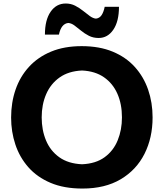

<svg xmlns="http://www.w3.org/2000/svg" viewBox="-20 -1070 940 1104"><path d="M454.1 14.2Q348.1 14.2 270.8 -18.6Q193.4 -51.3 143.1 -108.4Q92.8 -165.5 68.4 -239Q43.9 -312.5 43.9 -394Q43.9 -480.5 69.6 -554.9Q95.2 -629.4 146.5 -685.5Q197.8 -741.7 273.7 -773.2Q349.6 -804.7 449.7 -804.7Q551.8 -804.7 628.2 -772.9Q704.6 -741.2 755.4 -684.8Q806.2 -628.4 831.8 -554.2Q857.4 -480 857.4 -395Q857.4 -277.8 810.8 -185.3Q764.2 -92.8 674.1 -39.3Q584 14.2 454.1 14.2ZM451.7 -125.5Q530.8 -128.9 581.5 -166Q632.3 -203.1 656.7 -263.2Q681.2 -323.2 681.2 -395Q681.2 -471.7 655 -531Q628.9 -590.3 577.9 -625.7Q526.9 -661.1 451.7 -664.6Q374 -661.1 322.5 -624.5Q271 -587.9 245.4 -528.3Q219.7 -468.8 219.7 -395Q219.7 -322.3 244.6 -262.5Q269.5 -202.6 321 -165.8Q372.6 -128.9 451.7 -125.5ZM547.4 -851.6Q515.6 -851.6 491 -864.3Q466.3 -877 446.3 -893.6Q426.3 -910.2 408.4 -923.3Q390.6 -936.5 372.6 -938Q332 -933.6 318.8 -871.1H238.3Q238.3 -955.1 271 -1002.4Q303.7 -1049.8 357.9 -1049.8Q387.7 -1049.8 412.4 -1037.1Q437 -1024.4 457.8 -1007.6Q478.5 -990.7 496.8 -977.5Q515.1 -964.4 531.7 -962.9Q552.2 -965.3 564 -982.7Q575.7 -1000 582 -1030.8H664.1Q664.1 -946.8 631.6 -899.2Q599.1 -851.6 547.4 -851.6Z"/></svg>

Font: Pinar-FD Bold
Style: Regular
Weight: 700
Designer: Amin Abedi
Version: Version 3.000